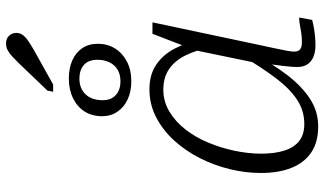

<svg xmlns="http://www.w3.org/2000/svg" viewBox="-239 -823 1074 636"><g transform="rotate(-90 298.0 -505.0)"><path d="M484 -376 460 -342Q450 -392 432.5 -427.5Q415 -463 387 -482Q359 -501 319 -501Q280 -501 246.5 -481Q213 -461 187 -427.5Q161 -394 143.5 -352Q126 -310 116.5 -264.5Q107 -219 107 -177Q107 -131 117.5 -99Q128 -67 149.5 -50.5Q171 -34 205 -34Q249 -34 285 -57.5Q321 -81 355 -125.5Q389 -170 426 -232L436 -201Q404 -138 367 -90Q330 -42 288.5 -15Q247 12 197 12Q145 12 111 -11Q77 -34 60 -76.5Q43 -119 43 -178Q43 -228 55.5 -280Q68 -332 92 -379.5Q116 -427 150 -464.5Q184 -502 227 -524.5Q270 -547 320 -547Q368 -547 401 -525Q434 -503 454.5 -464.5Q475 -426 484 -376ZM542 -537 470 -197Q462 -160 456.5 -134Q451 -108 448 -92Q445 -76 445 -68Q445 -54 452.5 -48Q460 -42 475 -42Q499 -42 521 -46.5Q543 -51 558 -51L550 -8Q539 -5 525 -2.5Q511 0 496 1.5Q481 3 466 3Q445 3 428.5 -3.5Q412 -10 403 -23.5Q394 -37 394 -58Q394 -72 397.5 -103Q401 -134 406 -169L403 -171L451 -403L456 -412L504 -537ZM355 -779Q333 -779 316.5 -769Q300 -759 292 -741.5Q284 -724 284 -702Q284 -674 301 -658.5Q318 -643 347 -643Q370 -643 386 -653Q402 -663 410 -680.5Q418 -698 418 -719Q418 -749 401 -764Q384 -779 355 -779ZM471 -718Q471 -686 455.5 -661Q440 -636 412 -621.5Q384 -607 347 -607Q313 -607 287 -619Q261 -631 246 -653Q231 -675 231 -703Q231 -737 246.5 -761.5Q262 -786 290.5 -800Q319 -814 356 -814Q390 -814 416 -802.5Q442 -791 456.5 -769.5Q471 -748 471 -718ZM406 -979Q419 -992 429 -1001.5Q439 -1011 449.5 -1016.5Q460 -1022 472 -1022Q489 -1022 498 -1011.5Q507 -1001 507 -988Q507 -976 500 -966.5Q493 -957 480.5 -948.5Q468 -940 449 -929L336 -866H312L316 -885Z"/></g></svg>

Font: Roboto Serif 20pt ExtraLight
Style: Italic
Weight: 250
Italic angle: -10°
Version: Version 1.007